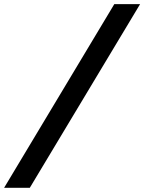

<svg xmlns="http://www.w3.org/2000/svg" viewBox="-26 -806 691 919"><path d="M-6.3 92.8 521 -786.1H644.5L116.7 92.8Z"/></svg>

Font: CaskaydiaCove NFP SemiBold
Style: Italic
Weight: 600
Italic angle: -10°
Designer: Aaron Bell
Foundry: Saja Typeworks
Version: Version 2111.001; VTT 6.35;Nerd Fonts 3.1.1